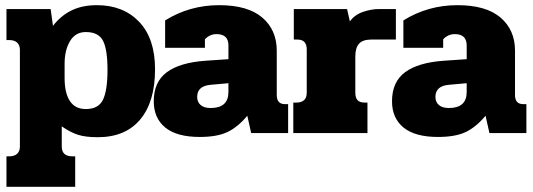

<svg xmlns="http://www.w3.org/2000/svg" viewBox="-20 -515 2062 743"><path d="M5 90H15Q36 90 46.5 80Q57 70 57 52V-322Q57 -340 46.5 -350Q36 -360 15 -360H5V-480H176L185 -415Q215 -454 256.5 -474.5Q298 -495 355 -495Q457 -495 518.5 -430.5Q580 -366 580 -247Q580 -121 522.5 -52.5Q465 16 358 16Q311 16 281.5 6.5Q252 -3 219 -26V52Q219 90 260 90H271V208H5ZM396 -245Q396 -324 378.5 -357.5Q361 -391 312 -391Q272 -391 251 -356Q230 -321 230 -268V-213Q230 -155 250.5 -124Q271 -93 312 -93Q361 -93 378.5 -129Q396 -165 396 -245Z M575 -123Q575 -198 625.5 -235.5Q676 -273 776 -280L864 -286V-339Q864 -383 818 -383Q792 -383 773 -363V-330H619V-436Q714 -495 828 -495Q939 -495 995 -447Q1051 -399 1051 -319V-147Q1051 -112 1083 -112H1095V0H952L937 -67Q899 -22 859 -3.5Q819 15 753 15Q664 15 619.5 -21.5Q575 -58 575 -123ZM864 -159V-193L797 -187Q743 -183 743 -140Q743 -120 756.5 -108.5Q770 -97 795 -97Q864 -97 864 -159Z M1115 -118H1126Q1167 -118 1167 -156V-324Q1167 -342 1158.5 -352Q1150 -362 1129 -362H1117V-480H1323L1334 -432Q1351 -457 1383.5 -468.5Q1416 -480 1447 -480H1512V-362H1418Q1384 -362 1369.5 -346Q1355 -330 1355 -296V-156Q1355 -137 1363.5 -127.5Q1372 -118 1392 -118H1402V0H1115Z M1497 -123Q1497 -198 1547.5 -235.5Q1598 -273 1698 -280L1786 -286V-339Q1786 -383 1740 -383Q1714 -383 1695 -363V-330H1541V-436Q1636 -495 1750 -495Q1861 -495 1917 -447Q1973 -399 1973 -319V-147Q1973 -112 2005 -112H2017V0H1874L1859 -67Q1821 -22 1781 -3.5Q1741 15 1675 15Q1586 15 1541.5 -21.5Q1497 -58 1497 -123ZM1786 -159V-193L1719 -187Q1665 -183 1665 -140Q1665 -120 1678.5 -108.5Q1692 -97 1717 -97Q1786 -97 1786 -159Z"/></svg>

Font: Pridi
Style: Bold
Weight: 700
Designer: Katatrad Team
Foundry: CadsonDemak
Version: Version 1.001